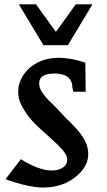

<svg xmlns="http://www.w3.org/2000/svg" viewBox="-20 -838 486 870"><path d="M74.7 -116.7Q155.8 -65.4 214.8 -65.4Q231.9 -65.4 245.8 -69.8Q259.8 -74.2 269.3 -82Q278.8 -89.8 282.5 -100.6Q286.1 -111.3 283.2 -124Q280.8 -138.2 263.4 -158.7Q246.1 -179.2 214.8 -207L159.2 -257.3Q118.7 -293.9 95 -330.6Q71.3 -367.2 65.4 -393.1Q58.1 -429.2 68.4 -461.7Q78.6 -494.1 105 -521.5Q131.8 -548.8 168 -562.5Q204.1 -576.2 246.6 -576.2Q269 -576.2 299.1 -571.3Q329.1 -566.4 366.7 -554.2L368.2 -422.4H312L307.1 -446.8Q307.6 -451.7 307.1 -455.1Q297.4 -504.9 226.6 -504.9Q147 -504.9 159.2 -445.3Q166.5 -413.1 231.4 -353V-353.5L281.7 -299.8Q323.2 -261.2 346.9 -229Q370.6 -196.8 376.5 -168.9Q393.1 -97.7 329.1 -42Q268.1 11.7 175.3 11.7Q110.8 11.7 4.9 -25.9ZM398.9 -818.4 287.6 -633.3H176.8L65.4 -818.4H143.1L233.4 -693.4L323.2 -818.4Z"/></svg>

Font: IranNastaliq
Style: Regular
Weight: 400
Designer: Hossein Zahedi
Version: Version 1.5